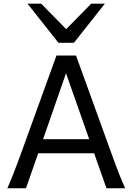

<svg xmlns="http://www.w3.org/2000/svg" viewBox="-20 -1011 721 1031"><path d="M334.5 -617.7 211.4 -263.7H459ZM19.5 0Q25.9 -14.6 32.7 -30.8Q39.6 -46.9 47.6 -67.1Q55.7 -87.4 65.4 -113.3Q75.2 -139.2 87.9 -173.3L283.2 -712.9H388.2L583.5 -173.3Q595.7 -139.2 605.5 -113.3Q615.2 -87.4 623.5 -67.1Q631.8 -46.9 638.7 -30.8Q645.5 -14.6 651.9 0H551.8L485.4 -188H185.1L119.6 0ZM201.2 -991.2 335.4 -854.5 469.7 -991.2H543L377 -781.2H293.9L127.9 -991.2Z"/></svg>

Font: Andika Phon
Style: Regular
Weight: 400
Designer: Victor Gaultney, Annie Olsen, Julie Remington, Don Collingsworth, Eric Hays, Becca Hirsbrunner
Foundry: SIL International
Version: Version 5.000